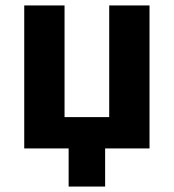

<svg xmlns="http://www.w3.org/2000/svg" viewBox="-20 -545 638 705"><path d="M232 140V0H69V-525H217V-115H381V-525H529V0H366V140Z"/></svg>

Font: Aneliza
Style: Bold
Weight: 700
Designer: Mike Abbink, Paul van der Laan, Pieter van Rosmalen
Foundry: Bold Monday
Version: Version 3.0